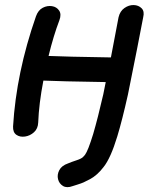

<svg xmlns="http://www.w3.org/2000/svg" viewBox="-20 -554 626 779"><path d="M275 201 294 195Q310 190 319 186L345 173Q375 157 400 124Q429 88 456 -1Q476 -67 499 -170Q513 -239 536 -355Q558 -470 561 -484Q567 -508 554.5 -520.5Q542 -533 522.5 -533.5Q503 -534 485 -521.5Q467 -509 461 -484Q461 -481 430 -321Q243 -324 177 -327Q197 -409 221 -472Q230 -496 220 -511Q210 -526 191 -529Q172 -532 153.5 -522.5Q135 -513 126 -488Q46 -259 33 -41Q32 -17 46.5 -7Q61 3 81.5 0Q102 -3 118 -17.5Q134 -32 135 -57Q138 -134 156 -227Q219 -224 409 -221L399 -171Q377 -75 358 -10Q337 58 325 74L317 83Q310 90 290 96.5Q270 103 256 109Q230 118 220.5 136.5Q211 155 215.5 173Q220 191 235.5 200.5Q251 210 275 201Z"/></svg>

Font: Balsamiq Sans
Style: Italic
Weight: 400
Italic angle: -12°
Designer: Michael Angeles
Foundry: Balsamiq SRL
Version: Version 1.020; ttfautohint (v1.8.4.7-5d5b);gftools[0.9.26]